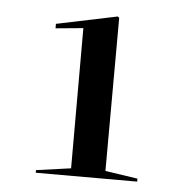

<svg xmlns="http://www.w3.org/2000/svg" viewBox="-40 -952 495 513"><g transform="rotate(5 207.5 -695.5)"><path d="M259 -499 346 -486V-478H74V-485L167 -498V-874L93 -867V-879L256 -913L260 -910Z"/></g></svg>

Font: XinYuGongZhangJiaSongA
Style: Regular
Weight: 900
Designer: XinYuGong
Foundry: Adobe Systems Incorporated
Version: Version 1.00